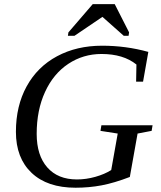

<svg xmlns="http://www.w3.org/2000/svg" viewBox="-20 -878 762 907"><path d="M336.9 8.8Q203.6 8.8 129.4 -61.3Q55.2 -131.3 55.2 -255.4Q55.2 -377.9 106 -470.2Q156.7 -562.5 249.5 -612.3Q342.3 -662.1 462.4 -662.1Q575.2 -662.1 680.7 -632.8L655.8 -492.2H623L624.5 -573.2Q562.5 -623 459.5 -623Q373 -623 302.7 -576.4Q232.4 -529.8 192.9 -443.8Q153.3 -357.9 153.3 -245.6Q153.3 -144 203.4 -87.2Q253.4 -30.3 343.3 -30.3Q386.7 -30.3 430.7 -42.7Q474.6 -55.2 505.4 -74.7L536.1 -247.1L454.6 -259.8L459 -286.1H700.7L696.3 -259.8L629.9 -247.1L593.3 -42Q519.5 -13.7 460 -2.4Q400.4 8.8 336.9 8.8ZM300.8 -709 303.2 -725.1 418 -858.4H522L589.8 -725.1L587.4 -709H564.5L463.9 -798.3L332 -709Z"/></svg>

Font: Tinos
Style: Italic
Weight: 400
Italic angle: -16.333°
Designer: Steve Matteson
Foundry: Monotype Imaging Inc.
Version: Version 1.32